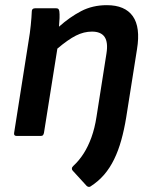

<svg xmlns="http://www.w3.org/2000/svg" viewBox="-20 -524 587 740"><path d="M328.2 195Q324.8 197 321 196.1Q317.1 195.3 314.1 192.6L260.3 133.8Q256.6 130.2 257.1 125Q257.6 119.8 263 115.1Q285 94.8 302.3 67.7Q319.7 40.6 332.5 5.2Q345.3 -30.3 352 -74.2L390.3 -317.8Q397.2 -360.7 383.3 -381.4Q369.3 -402.2 334.4 -402.2Q303.2 -402.2 272.9 -386.9Q242.5 -371.7 201.1 -336.6L149.4 -11.7Q148.4 -6.7 145.8 -3.3Q143.1 0 137.1 0H44.5Q32.4 0 34.4 -11.7L90.4 -367Q95.4 -395.4 98.6 -427.2Q101.8 -459 102.5 -479.7Q102.5 -492.1 115.5 -492.1H196.3Q202 -492.1 204.8 -489.6Q207.7 -487.1 208.7 -480.4Q210 -470.4 209.5 -454.2Q209 -438.1 207.3 -421.1Q248.6 -458 292.7 -481.1Q336.9 -504.1 391.7 -504.1Q461.6 -504.1 491.8 -461.6Q522 -419.1 508 -334.1L466.3 -70.9Q458.6 -23.8 447.4 16.2Q436.3 56.3 419.9 89.9Q403.5 123.6 381.1 149.6Q358.6 175.6 328.2 195Z"/></svg>

Font: Sofia Sans Hairline
Style: Italic
Weight: 1
Italic angle: -9°
Designer: Botio Nikoltchev, Ani Petrova
Foundry: lettersoup
Version: Version 4.102